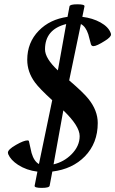

<svg xmlns="http://www.w3.org/2000/svg" viewBox="-20 -809 547 912"><path d="M505.4 -653.3Q507.3 -648.9 507.3 -645Q507.3 -633.3 479.5 -615.7Q439 -589.8 423.8 -589.8Q415.5 -589.8 412.1 -598.1Q405.8 -622.1 399.4 -646Q387.2 -683.1 364.3 -694.8L308.6 -427.2Q376.5 -369.1 399.9 -339.4Q444.3 -284.2 444.3 -224.6Q444.3 -129.4 383.3 -66.4Q324.2 -5.9 228.5 5.9Q221.7 44.4 215.8 73.2Q213.9 83.5 178.2 83.5Q142.6 83.5 144.5 73.2L157.7 6.3Q106 0 65.9 -25.9Q30.8 -48.8 19 -76.7Q17.6 -80.6 17.6 -84Q17.6 -99.1 56.6 -121.1Q93.3 -142.1 110.8 -142.1Q116.2 -142.1 117.2 -139.2Q123.5 -110.8 129.9 -82.5Q141.6 -42.5 165 -29.8L228 -333Q166.5 -389.2 146 -417.5Q109.4 -467.3 109.4 -524.9Q109.4 -606.9 164.1 -663.1Q216.8 -717.3 300.8 -729L310.1 -778.8Q312 -788.6 347.7 -788.6Q383.3 -788.6 381.3 -778.8Q378.4 -763.7 371.1 -729Q419.9 -723.1 457.3 -702.4Q494.6 -681.6 505.4 -653.3ZM294.4 -694.8Q193.8 -669.4 193.8 -574.7Q193.8 -531.7 254.9 -474.6ZM358.4 -162.6Q358.4 -210.4 280.8 -284.7L234.4 -28.3Q283.7 -40 319.3 -75.7Q358.4 -114.7 358.4 -162.6Z"/></svg>

Font: Dai Banna SIL Light
Style: BoldOblique
Weight: 700
Italic angle: -11°
Designer: Victor Gaultney
Foundry: SIL International
Version: Version 2.000